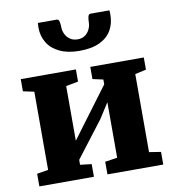

<svg xmlns="http://www.w3.org/2000/svg" viewBox="-89 -901 890 979"><g transform="rotate(-10 356.0 -411.0)"><path d="M35.5 0V-65.5L94 -75V-480L37 -492V-555H322.5V-492L259 -480V-197L311.5 -267.5L451.5 -455V-480L397 -492V-555H674V-492L616.5 -479V-75L677 -65.5V0H388V-65.5L451.5 -75V-362.5L401 -283.5L259 -98V-72.5L318 -65.5V0ZM270.5 -822Q281 -822 283.8 -807Q286.5 -792 286.5 -779.5Q286.5 -762.5 294.5 -745Q302.5 -727.5 318.8 -716Q335 -704.5 359 -704.5Q382 -704.5 397.5 -716Q413 -727.5 421 -745Q429 -762.5 429 -779.5Q429 -792 431.8 -807Q434.5 -822 445 -822H543Q544 -818 544 -810Q544 -802 544 -798Q544 -754 524 -719.2Q504 -684.5 462.8 -664.8Q421.5 -645 358 -645Q297.5 -645 255.8 -664.8Q214 -684.5 192.8 -719.2Q171.5 -754 171.5 -798Q171.5 -804 172 -810Q172.5 -816 172.5 -822Z"/></g></svg>

Font: Merriweather 20pt Black
Style: Regular
Weight: 900
Version: Version 2.100